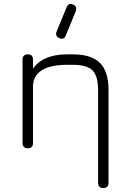

<svg xmlns="http://www.w3.org/2000/svg" viewBox="-20 -746 650 966"><path d="M278.5 -554C278.5 -554 278.5 -554 278.5 -554C264 -560 259 -571 264.5 -586.5C264.5 -586.5 264.5 -586.5 264.5 -586.5C264.5 -586.5 315 -709 315 -709C321.5 -725.5 332 -730 347.5 -723C347.5 -723 347.5 -723 347.5 -723C362 -717 367 -706 361.5 -690.5C361.5 -690.5 361.5 -690.5 361.5 -690.5C361.5 -690.5 311 -567.5 311 -567.5C305 -552 294 -547.5 278.5 -554ZM526 -292.5C526 -292.5 526 173.5 526 173.5C526 191 517.5 200 500 200C500 200 500 200 500 200C482.5 200 473.5 191 473.5 173.5C473.5 173.5 473.5 173.5 473.5 173.5C473.5 173.5 473.5 -292.5 473.5 -292.5C473.5 -340 464 -373.5 445.5 -392C426.5 -410.5 393.5 -420 346 -420C346 -420 346 -420 346 -420C346 -420 318 -420 318 -420C283.5 -420 253.5 -416.5 229 -409.5C204 -402 184.5 -391 170.5 -376.5C156.5 -362 148.5 -343.5 146.5 -321C146.5 -321 146.5 -321 146.5 -321C146 -304.5 138 -296.5 121.5 -296.5C121.5 -296.5 121.5 -296.5 121.5 -296.5C119.5 -296.5 118.5 -304.5 119 -320.5C119 -320.5 119 -320.5 119 -320.5C124.5 -370 144 -408 178 -434C212 -459.5 258.5 -472.5 318 -472.5C318 -472.5 318 -472.5 318 -472.5C318 -472.5 346 -472.5 346 -472.5C408.5 -472.5 454 -458 483 -429.5C511.5 -400.5 526 -355 526 -292.5C526 -292.5 526 -292.5 526 -292.5ZM146 -446.5C146 -446.5 146 -26.5 146 -26.5C146 -9 137.5 0 120 0C120 0 120 0 120 0C102.5 0 93.5 -9 93.5 -26.5C93.5 -26.5 93.5 -26.5 93.5 -26.5C93.5 -26.5 93.5 -446.5 93.5 -446.5C93.5 -464 102.5 -472.5 120 -472.5C120 -472.5 120 -472.5 120 -472.5C137.5 -472.5 146 -464 146 -446.5C146 -446.5 146 -446.5 146 -446.5Z"/></svg>

Font: Jura-Fortis-Regular
Style: Regular
Weight: 500
Designer: Daniel Johnson, Alexei Vanyashin, Mirko Velimirovic
Foundry: Daniel Johnson
Version: ""